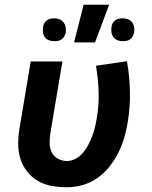

<svg xmlns="http://www.w3.org/2000/svg" viewBox="-20 -778 640 806"><path d="M261 8Q228 8 197 2.5Q166 -3 140 -18Q114 -33 95 -56.5Q76 -80 66.5 -109Q57 -138 56.5 -170Q56 -202 61 -234L109 -520H242L191 -216Q188 -196 188.5 -175.5Q189 -155 197.5 -138Q206 -121 223.5 -111.5Q241 -102 261 -102Q280 -102 298 -112Q316 -122 329 -137.5Q342 -153 351 -170.5Q360 -188 367 -206.5Q374 -225 378.5 -243.5Q383 -262 386 -281Q396 -337 394 -392.5Q392 -448 383 -502L513 -521Q524 -459 525.5 -394.5Q527 -330 516 -264Q511 -232 501.5 -199.5Q492 -167 476.5 -136.5Q461 -106 439 -78Q417 -50 388 -30Q359 -10 326 -1Q293 8 261 8ZM496 -605Q484 -605 473.5 -609Q463 -613 456.5 -621.5Q450 -630 448 -641.5Q446 -653 448 -665Q449 -673 453 -680.5Q457 -688 464 -693Q471 -698 479.5 -699.5Q488 -701 496 -701Q507 -701 517.5 -697Q528 -693 534.5 -684.5Q541 -676 543 -664.5Q545 -653 543 -641Q541 -633 537 -625.5Q533 -618 526 -613Q519 -608 511.5 -606.5Q504 -605 496 -605ZM208 -605Q197 -605 186 -609Q175 -613 168.5 -621.5Q162 -630 160.5 -641.5Q159 -653 161 -665Q162 -673 166 -680.5Q170 -688 177 -693Q184 -698 192 -699.5Q200 -701 208 -701Q220 -701 230 -697Q240 -693 246.5 -684.5Q253 -676 255.5 -664.5Q258 -653 256 -641Q254 -633 250 -625.5Q246 -618 239 -613Q232 -608 224 -606.5Q216 -605 208 -605ZM291 -600 331 -758H438L379 -600Z"/></svg>

Font: Iosevka Aile Extrabold
Style: Italic
Weight: 800
Italic angle: -9°
Designer: Belleve Invis
Foundry: Belleve Invis
Version: Version 31.1.0; ttfautohint (v1.8.4)